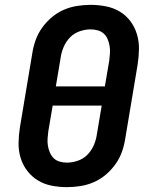

<svg xmlns="http://www.w3.org/2000/svg" viewBox="-20 -763 640 791"><path d="M256 8Q224 8 193 2Q162 -4 136.5 -19.5Q111 -35 92.5 -59Q74 -83 65 -112.5Q56 -142 56.5 -174Q57 -206 62 -238L113 -543Q117 -570 126.5 -597Q136 -624 153 -648Q170 -672 193 -691.5Q216 -711 242.5 -722.5Q269 -734 297.5 -738.5Q326 -743 353 -743Q385 -743 416 -737Q447 -731 473 -715.5Q499 -700 517 -676Q535 -652 544 -622.5Q553 -593 552.5 -561Q552 -529 547 -497L496 -192Q492 -165 482.5 -138Q473 -111 456 -87Q439 -63 416 -43.5Q393 -24 366.5 -12.5Q340 -1 311.5 3.5Q283 8 256 8ZM412 -407 430 -513Q432 -528 433 -543.5Q434 -559 431.5 -573.5Q429 -588 423.5 -601.5Q418 -615 407.5 -624.5Q397 -634 382.5 -638Q368 -642 353 -642Q331 -642 308 -634Q285 -626 268.5 -609Q252 -592 242.5 -570Q233 -548 230 -526L210 -407ZM256 -93Q278 -93 301 -101Q324 -109 340.5 -126Q357 -143 366.5 -165Q376 -187 379 -209L399 -328H197L179 -222Q177 -207 176 -191.5Q175 -176 177.5 -161.5Q180 -147 186 -133.5Q192 -120 202 -110.5Q212 -101 226.5 -97Q241 -93 256 -93Z"/></svg>

Font: Iosevka HT Extended
Style: Bold Italic
Weight: 700
Width: 7
Italic angle: -9°
Monospace: yes
Designer: Belleve Invis
Foundry: Belleve Invis
Version: Version 32.3.0; ttfautohint (v1.8.4)